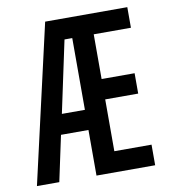

<svg xmlns="http://www.w3.org/2000/svg" viewBox="-81 -784 761 854"><g transform="rotate(-10 300.0 -357.0)"><path d="M17 0 180 -714H551V-621H383V-419H532V-327H383V-93H551V0H286V-206H162L118 0ZM251 -621 182 -297H286V-621Z"/></g></svg>

Font: Noto Sans Mono Medium
Style: Regular
Weight: 500
Designer: Monotype Design Team
Foundry: Monotype Imaging Inc.
Version: Version 2.014